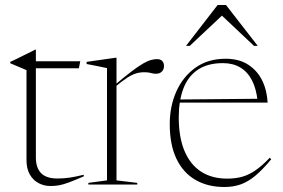

<svg xmlns="http://www.w3.org/2000/svg" viewBox="-20 -738 1131 768"><path d="M123.5 -108Q123.5 -67 144.2 -45.5Q165 -24 210 -24Q235.5 -24 258.8 -27.5Q282 -31 315 -39V-32.5Q275.5 -15.5 253.5 -7.5Q231.5 0.5 216 3.2Q200.5 6 181.5 6Q155.5 6 133.8 -5.8Q112 -17.5 99 -40.5Q86 -63.5 86 -97.5V-457.5L21 -485V-490.5Q37.5 -498 47.2 -502.8Q57 -507.5 63.8 -511Q70.5 -514.5 77.2 -517.8Q84 -521 94 -526Q104 -531 121 -539.5H123.5V-475ZM109.5 -465V-493H301L295.5 -465Z M608 -501.5Q622 -501.5 629 -494Q636 -486.5 636 -474Q636 -460 627.2 -451.5Q618.5 -443 604.5 -443Q596 -443 590 -444.5Q584 -446 576.8 -447.5Q569.5 -449 557 -449Q539.5 -449 523.8 -444.2Q508 -439.5 488 -426.5Q468 -413.5 438 -388.5L436 -395.5Q477.5 -430.5 505.5 -451.8Q533.5 -473 552.2 -483.8Q571 -494.5 584 -498Q597 -501.5 608 -501.5ZM446 -399.5V-16.5L529 -6.5V0H333.5V-6.5L408 -16.5V-465.5Q401.5 -467 389.5 -469.5Q377.5 -472 361.2 -475.2Q345 -478.5 326.5 -482V-490.5L442 -507H446Z M882.5 -503Q936 -503 972.5 -479.5Q1009 -456 1028.5 -416.5Q1048 -377 1050.5 -327.5H689.5V-340L1019.5 -343L1010.5 -332.5Q1005.5 -382.5 988 -416.5Q970.5 -450.5 941.2 -468Q912 -485.5 871.5 -485.5Q810.5 -485.5 771.2 -459Q732 -432.5 713.5 -383.8Q695 -335 695 -268.5Q695 -189 718 -134.2Q741 -79.5 784.2 -51.5Q827.5 -23.5 889 -23.5Q921.5 -23.5 948 -30.8Q974.5 -38 1001.2 -56.2Q1028 -74.5 1059 -107L1065 -101Q1030.5 -59.5 1001.5 -35.2Q972.5 -11 943 -0.5Q913.5 10 877.5 10Q811 10 761.8 -18.5Q712.5 -47 685.8 -103Q659 -159 659 -241.5Q659 -312.5 685.2 -371.8Q711.5 -431 761.5 -467Q811.5 -503 882.5 -503ZM724 -554.5 850.5 -718H884L1011 -554.5H996L855.5 -687H880L739 -554.5Z"/></svg>

Font: Newsreader 60pt ExtraLight
Style: Regular
Weight: 250
Designer: Hugues Gentile
Foundry: Production Type
Version: Version 1.003